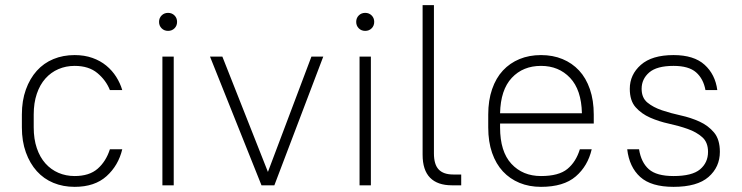

<svg xmlns="http://www.w3.org/2000/svg" viewBox="-20 -720 2882 746"><path d="M270 6Q225 6 187.5 -9.5Q150 -25 123 -55Q96 -85 80.5 -128Q65 -171 65 -225V-275Q65 -329 80.5 -372Q96 -415 123 -445Q150 -475 187.5 -490.5Q225 -506 270 -506Q308 -506 339 -495Q370 -484 393 -465Q416 -446 431.5 -421.5Q447 -397 455 -370H407Q392 -408 358.5 -436Q325 -464 270 -464Q236 -464 207 -451.5Q178 -439 156.5 -415Q135 -391 123 -355.5Q111 -320 111 -275V-225Q111 -180 123 -144.5Q135 -109 156.5 -85Q178 -61 207 -48.5Q236 -36 270 -36Q327 -36 359.5 -64.5Q392 -93 407 -140H455Q440 -77 394 -35.5Q348 6 270 6Z M611 -500H655V0H611ZM633 -600Q618 -600 608 -610Q598 -620 598 -635Q598 -650 608 -660Q618 -670 633 -670Q648 -670 658 -660Q668 -650 668 -635Q668 -620 658 -610Q648 -600 633 -600Z M796 -500H844L1021 -52L1190 -500H1236L1046 0H996Z M1377 -500H1421V0H1377ZM1399 -600Q1384 -600 1374 -610Q1364 -620 1364 -635Q1364 -650 1374 -660Q1384 -670 1399 -670Q1414 -670 1424 -660Q1434 -650 1434 -635Q1434 -620 1424 -610Q1414 -600 1399 -600Z M1736 0Q1680 0 1651 -29.5Q1622 -59 1622 -119V-700H1666V-124Q1666 -81 1684.5 -61.5Q1703 -42 1741 -42H1772V0H1736Z M2082 6Q2036 6 1998.5 -9.5Q1961 -25 1934 -54Q1907 -83 1892 -126Q1877 -169 1877 -225V-275Q1877 -330 1892 -373.5Q1907 -417 1934 -446Q1961 -475 1998.5 -490.5Q2036 -506 2082 -506Q2128 -506 2165.5 -490.5Q2203 -475 2230 -446Q2257 -417 2272 -373.5Q2287 -330 2287 -275V-240H1923V-225Q1923 -131 1967 -83.5Q2011 -36 2082 -36Q2151 -36 2184.5 -63.5Q2218 -91 2233 -140H2279Q2264 -75 2217 -34.5Q2170 6 2082 6ZM2082 -464Q2012 -464 1968.5 -417.5Q1925 -371 1923 -280H2241Q2239 -371 2195 -417.5Q2151 -464 2082 -464Z M2597 6Q2510 6 2467.5 -32.5Q2425 -71 2417 -140H2463Q2471 -89 2501 -62.5Q2531 -36 2597 -36Q2669 -36 2700 -62Q2731 -88 2731 -130Q2731 -167 2708.5 -187Q2686 -207 2652 -219Q2618 -231 2579 -239.5Q2540 -248 2506 -263Q2472 -278 2449.5 -303.5Q2427 -329 2427 -375Q2427 -430 2470 -468Q2513 -506 2597 -506Q2676 -506 2717.5 -468.5Q2759 -431 2767 -370H2721Q2713 -414 2684.5 -439Q2656 -464 2597 -464Q2532 -464 2502.5 -438.5Q2473 -413 2473 -375Q2473 -340 2495.5 -321.5Q2518 -303 2552 -291.5Q2586 -280 2625 -271.5Q2664 -263 2698 -247.5Q2732 -232 2754.5 -205Q2777 -178 2777 -130Q2777 -71 2733 -32.5Q2689 6 2597 6Z"/></svg>

Font: Retni Sans Light
Style: Regular
Weight: 300
Designer: Vitaly Kuzmin
Foundry: ParaType Ltd.
Version: Version 1.00;March 2, 2019;FontCreator 11.5.0.2425 64-bit; t